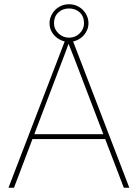

<svg xmlns="http://www.w3.org/2000/svg" viewBox="-20 -887 651 907"><path d="M289 -700H322L591 0H565L372 -504Q368 -516 363 -528Q350 -563 333 -606.5Q316 -650 298 -695L309 -694Q299 -665 284.5 -627.5Q270 -590 256 -553Q247 -528 237 -503L46 0H20ZM128 -253H485L493 -230H120ZM214 -777Q214 -801 226.5 -822Q239 -843 260 -855Q281 -867 306 -867Q331 -867 352 -855Q373 -843 385.5 -822Q398 -801 398 -777Q398 -754 385.5 -733.5Q373 -713 351.5 -701Q330 -689 306 -689Q282 -689 260.5 -701Q239 -713 226.5 -733Q214 -753 214 -777ZM377 -777Q377 -809 357 -828Q337 -847 306 -847Q275 -847 255 -827.5Q235 -808 235 -777Q235 -750 256 -729.5Q277 -709 306 -709Q336 -709 356.5 -729.5Q377 -750 377 -777Z"/></svg>

Font: Easer Grotesk Variable
Style: Regular
Weight: 400
Designer: Boardeaser, Bonnie Shaver-Troup, Thomas Jockin
Foundry: Lexend
Version: Version 1.001;Glyphs 3.1.2 (3151)